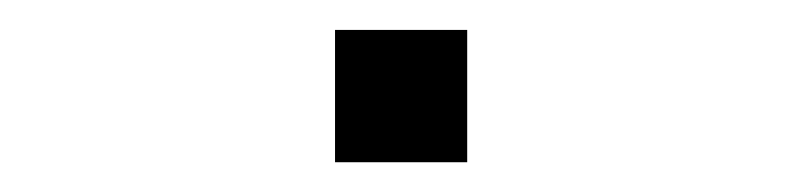

<svg xmlns="http://www.w3.org/2000/svg" viewBox="-20 -109 540 129"><path d="M205.1 0H293.9V-88.9H205.1Z"/></svg>

Font: DotumChe
Style: Regular
Weight: 400
Monospace: yes
Version: Version 2.21